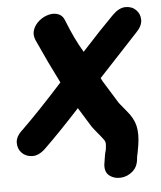

<svg xmlns="http://www.w3.org/2000/svg" viewBox="-85 -576 616 735"><g transform="rotate(-5 223.0 -208.5)"><path d="M291 62Q289 91 307 104.5Q325 118 350 116.5Q375 115 395.5 97.5Q416 80 418 48Q419 39 422 27Q427 0 427 -1Q434 -45 427 -75.5Q420 -106 394 -136L367 -169L312 -258L306 -270L456 -431Q480 -455 480 -478.5Q480 -502 464 -517.5Q448 -533 423.5 -532.5Q399 -532 374 -507Q322 -455 250 -376Q219 -427 190 -501Q183 -521 166 -527.5Q149 -534 129 -529Q109 -524 92.5 -510.5Q76 -497 68.5 -478Q61 -459 70 -437Q111 -346 151 -267Q57 -163 -9 -99Q-35 -76 -35.5 -52Q-36 -28 -20.5 -12Q-5 4 20 4.5Q45 5 70 -19Q130 -77 209 -163L256 -87Q260 -81 289 -46Q301 -32 303 -24Q305 -16 302 4L298 19L296 30Q293 49 291 62Z"/></g></svg>

Font: Balsamiq Sans
Style: Bold Italic
Weight: 700
Italic angle: -12°
Designer: Michael Angeles
Foundry: Balsamiq SRL
Version: Version 1.020; ttfautohint (v1.8.4.7-5d5b);gftools[0.9.26]